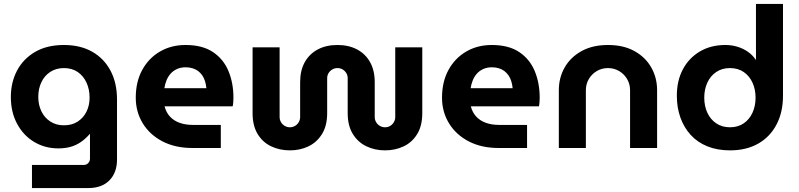

<svg xmlns="http://www.w3.org/2000/svg" viewBox="-20 -750 4048 973"><path d="M142 203V86H404Q418 86 427 76.5Q436 67 436 54V-71H435Q412 -45 388 -29Q364 -13 336.5 -5.5Q309 2 276 2Q208 2 153.5 -30.5Q99 -63 67 -122Q35 -181 35 -259Q35 -333 66.5 -392.5Q98 -452 158 -487Q218 -522 304 -522Q387 -522 447 -488Q507 -454 540 -392Q573 -330 573 -245V58Q573 125 534.5 164Q496 203 428 203ZM304 -115Q345 -115 374 -134Q403 -153 418.5 -184.5Q434 -216 434 -255Q434 -297 418.5 -331Q403 -365 374 -385Q345 -405 304 -405Q264 -405 234.5 -385.5Q205 -366 189.5 -333Q174 -300 174 -259Q174 -219 189.5 -186.5Q205 -154 234.5 -134.5Q264 -115 304 -115Z M955 0Q868 0 803.5 -33.5Q739 -67 703.5 -125Q668 -183 668 -255Q668 -336 701 -396Q734 -456 791 -489Q848 -522 920 -522Q1006 -522 1059.5 -486Q1113 -450 1138 -389.5Q1163 -329 1163 -255Q1163 -245 1162 -231.5Q1161 -218 1159 -211H814Q822 -180 841.5 -159Q861 -138 890.5 -127.5Q920 -117 957 -117H1099V0ZM813 -303H1026Q1024 -322 1019 -338.5Q1014 -355 1005 -368Q996 -381 984 -390Q972 -399 956 -404Q940 -409 921 -409Q896 -409 876.5 -400Q857 -391 844 -376Q831 -361 823.5 -342Q816 -323 813 -303Z M1449 12Q1397 12 1354 -8.5Q1311 -29 1285.5 -71Q1260 -113 1260 -177V-510H1397V-157Q1397 -143 1404 -131Q1411 -119 1423 -112Q1435 -105 1449 -105Q1463 -105 1475 -112Q1487 -119 1494 -131Q1501 -143 1501 -157V-333Q1501 -393 1524.5 -435Q1548 -477 1590.5 -499.5Q1633 -522 1690 -522Q1747 -522 1789.5 -499.5Q1832 -477 1855.5 -435Q1879 -393 1879 -333V-157Q1879 -143 1886 -131Q1893 -119 1905 -112Q1917 -105 1931 -105Q1946 -105 1957.5 -112Q1969 -119 1976 -131Q1983 -143 1983 -157V-510H2120V-177Q2120 -113 2094.5 -71Q2069 -29 2026 -8.5Q1983 12 1931 12Q1880 12 1837 -8.5Q1794 -29 1768 -71Q1742 -113 1742 -177V-353Q1742 -368 1735 -379.5Q1728 -391 1716.5 -398Q1705 -405 1690 -405Q1676 -405 1664 -398Q1652 -391 1645 -379.5Q1638 -368 1638 -353V-177Q1638 -113 1612 -71Q1586 -29 1543.5 -8.5Q1501 12 1449 12Z M2507 0Q2420 0 2355.5 -33.5Q2291 -67 2255.5 -125Q2220 -183 2220 -255Q2220 -336 2253 -396Q2286 -456 2343 -489Q2400 -522 2472 -522Q2558 -522 2611.5 -486Q2665 -450 2690 -389.5Q2715 -329 2715 -255Q2715 -245 2714 -231.5Q2713 -218 2711 -211H2366Q2374 -180 2393.5 -159Q2413 -138 2442.5 -127.5Q2472 -117 2509 -117H2651V0ZM2365 -303H2578Q2576 -322 2571 -338.5Q2566 -355 2557 -368Q2548 -381 2536 -390Q2524 -399 2508 -404Q2492 -409 2473 -409Q2448 -409 2428.5 -400Q2409 -391 2396 -376Q2383 -361 2375.5 -342Q2368 -323 2365 -303Z M2812 0V-293Q2812 -356 2841.5 -408Q2871 -460 2927 -491Q2983 -522 3061 -522Q3140 -522 3195.5 -491Q3251 -460 3280.5 -408Q3310 -356 3310 -293V0H3173V-293Q3173 -324 3158 -349.5Q3143 -375 3117.5 -390Q3092 -405 3061 -405Q3030 -405 3004.5 -390Q2979 -375 2964 -349.5Q2949 -324 2949 -293V0Z M3679 12Q3615 12 3564.5 -8.5Q3514 -29 3480 -66.5Q3446 -104 3428 -154.5Q3410 -205 3410 -265Q3410 -341 3440.5 -398.5Q3471 -456 3526.5 -489Q3582 -522 3656 -522Q3688 -522 3717.5 -513Q3747 -504 3771 -487Q3795 -470 3810 -447H3811V-730H3948V-265Q3948 -181 3915 -118.5Q3882 -56 3822 -22Q3762 12 3679 12ZM3679 -105Q3720 -105 3749 -125Q3778 -145 3793.5 -179Q3809 -213 3809 -255Q3809 -297 3793.5 -331Q3778 -365 3749 -385Q3720 -405 3679 -405Q3639 -405 3609.5 -385Q3580 -365 3564.5 -331Q3549 -297 3549 -255Q3549 -213 3564.5 -179Q3580 -145 3609.5 -125Q3639 -105 3679 -105Z"/></svg>

Font: MuseoModerno Thin SemiBold
Style: Regular
Weight: 600
Version: Version 1.003